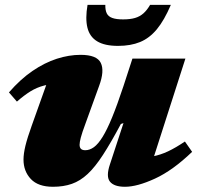

<svg xmlns="http://www.w3.org/2000/svg" viewBox="-20 -736 792 772"><path d="M422 -75 476.5 -241 466 -237.5Q426 -162.5 394.2 -113.5Q362.5 -64.5 332.5 -36.5Q302.5 -8.5 269 3.2Q235.5 15 193 15Q133.5 15 104 -16.2Q74.5 -47.5 74.5 -94.5Q74.5 -117.5 82.2 -149.8Q90 -182 108 -232L188.5 -457.5L229.5 -400.5Q188 -400 158 -392.2Q128 -384.5 102.2 -368.5Q76.5 -352.5 48 -327.5L16 -364.5Q62 -417.5 110.8 -450.8Q159.5 -484 208.5 -499.8Q257.5 -515.5 304 -515.5Q369.5 -515.5 385.2 -483.2Q401 -451 378.5 -390.5L324 -240Q309.5 -201 304.8 -182.5Q300 -164 300 -154Q300 -143 305.5 -137.5Q311 -132 323 -132Q340.5 -132 357.5 -144.2Q374.5 -156.5 392.5 -185.5Q410.5 -214.5 431 -264.5Q451.5 -314.5 476.5 -390L512.5 -500.5H725.5L575.5 -33.5L525 -102.5Q563 -101.5 594 -107.2Q625 -113 655.8 -127.5Q686.5 -142 723.5 -167L752.5 -125.5Q674.5 -50.5 603 -17.8Q531.5 15 482.5 15Q439 15 422.2 -5.5Q405.5 -26 422 -75ZM475 -658Q503.5 -658 523 -663.8Q542.5 -669.5 557 -682.5Q571.5 -695.5 583.5 -716.5H667Q640.5 -654.5 610.8 -618.5Q581 -582.5 543.2 -567Q505.5 -551.5 454.5 -551.5Q401 -551.5 370.8 -569.8Q340.5 -588 331.5 -624.8Q322.5 -661.5 332 -716.5H403.5Q403 -695.5 409.2 -682.5Q415.5 -669.5 431.5 -663.8Q447.5 -658 475 -658Z"/></svg>

Font: Newsreader 9pt ExtraBold
Style: Italic
Weight: 800
Italic angle: -17°
Designer: Hugues Gentile
Foundry: Production Type
Version: Version 1.003